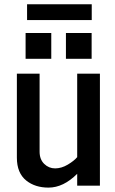

<svg xmlns="http://www.w3.org/2000/svg" viewBox="-20 -854 527 883"><path d="M104.5 -761.7V-834.5H401.9V-761.7ZM283.2 -583.5V-702.1H401.4V-583.5ZM97.7 -583.5V-702.1H215.8V-583.5ZM57.6 -128.9V-515.1H162.1V-156.2Q162.1 -121.1 183.3 -100.3Q204.6 -79.6 233.6 -79.6Q262.7 -79.6 291.7 -96.9Q320.8 -114.3 335 -131.3V-515.1H439.5V0H335V-54.7Q271.5 8.8 203.1 8.8Q141.6 8.8 101.1 -23.4Q57.6 -58.1 57.6 -128.9Z"/></svg>

Font: News Cycle
Style: Bold
Weight: 700
Version: Version 0.5.1